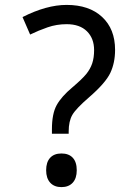

<svg xmlns="http://www.w3.org/2000/svg" viewBox="-20 -744 558 778"><path d="M190.4 -202.1V-220.2Q190.4 -283.2 209.7 -318.1Q229 -353 273.4 -390.1Q313 -423.8 329.3 -443.8Q345.7 -463.9 353.5 -486.8Q361.3 -509.8 361.3 -541Q361.3 -588.4 332.3 -617.2Q303.2 -646 250 -646Q209.5 -646 172.9 -633.3Q136.2 -620.6 102.1 -604L71.3 -674.8Q168.5 -724.1 250 -724.1Q341.3 -724.1 393.8 -675.3Q446.3 -626.5 446.3 -542Q446.3 -489.3 427 -448.5Q407.7 -407.7 341.3 -350.1Q288.1 -304.2 273.2 -278.6Q258.3 -252.9 258.3 -210.9V-202.1ZM229 -122.1Q258.8 -122.1 274.9 -104.7Q291 -87.4 291 -54.2Q291 -21.5 274.7 -3.7Q258.3 14.2 229 14.2Q199.7 14.2 183.3 -3.9Q167 -22 167 -54.2Q167 -86.9 183.1 -104.5Q199.2 -122.1 229 -122.1Z"/></svg>

Font: Noto Sans Gurmukhi
Style: Regular
Weight: 400
Designer: Monotype Design Team
Foundry: Monotype Imaging Inc.
Version: Version 1.03 uh